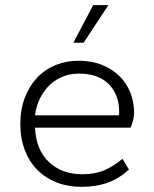

<svg xmlns="http://www.w3.org/2000/svg" viewBox="-20 -716 600 746"><path d="M296 10Q244 10 200.5 -7Q157 -24 125.5 -55.5Q94 -87 76.5 -132.5Q59 -178 59 -235Q59 -291 76.5 -336.5Q94 -382 124 -414Q154 -446 195.5 -463Q237 -480 285 -480Q336 -480 376 -464Q416 -448 444 -420.5Q472 -393 486.5 -356Q501 -319 501 -277Q501 -263 496.5 -246.5Q492 -230 487 -220H116Q120 -134 170 -86.5Q220 -39 300 -39Q349 -39 385.5 -54.5Q422 -70 456 -99L481 -57Q444 -23 399 -6.5Q354 10 296 10ZM286 -430Q254 -430 225.5 -419Q197 -408 174.5 -387Q152 -366 136.5 -336Q121 -306 116 -268H441Q443 -271 443 -275Q443 -279 443 -283Q443 -347 403 -388.5Q363 -430 286 -430ZM265 -550 342 -696H401L305 -550Z"/></svg>

Font: Celebes Light
Style: Regular
Weight: 300
Designer: Anugrah Pasau
Foundry: Lafontype
Version: Version 1.000; ttfautohint (v1.8.4)